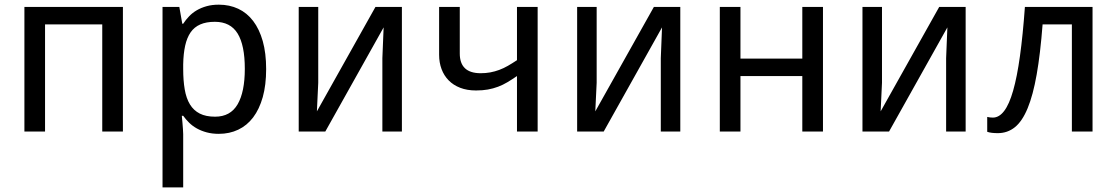

<svg xmlns="http://www.w3.org/2000/svg" viewBox="-20 -566 4805 826"><path d="M173.8 0H85V-536.1H508.8V0H419.9V-460.9H173.8Z M921.4 9.8Q892.6 9.8 869.1 3.4Q845.7 -2.9 826.9 -13.4Q808.1 -23.9 793.7 -38.1Q779.3 -52.2 768.1 -67.9H762.2Q763.7 -51.3 765.1 -36.1Q766.1 -23.4 767.1 -10Q768.1 3.4 768.1 11.2V240.2H679.2V-536.1H751.5L764.2 -463.9H768.1Q779.3 -481 793.5 -495.8Q807.6 -510.7 826.4 -521.7Q845.2 -532.7 868.7 -539.3Q892.1 -545.9 921.4 -545.9Q967.3 -545.9 1004.9 -528.3Q1042.5 -510.7 1069.1 -475.8Q1095.7 -440.9 1110.4 -389.2Q1125 -337.4 1125 -269Q1125 -200.2 1110.4 -148.2Q1095.7 -96.2 1069.1 -61Q1042.5 -25.9 1004.9 -8.1Q967.3 9.8 921.4 9.8ZM904.3 -472.2Q867.2 -472.2 841.6 -460.9Q815.9 -449.7 800 -426.8Q784.2 -403.8 776.6 -369.6Q769 -335.4 768.1 -289.1V-269Q768.1 -219.7 774.7 -181.4Q781.2 -143.1 797.1 -116.9Q813 -90.8 839.4 -77.4Q865.7 -64 905.3 -64Q971.2 -64 1002.2 -117.2Q1033.2 -170.4 1033.2 -270Q1033.2 -371.6 1002.2 -421.9Q971.2 -472.2 904.3 -472.2Z M1349.1 -536.1V-210L1343.3 -86.9L1595.2 -536.1H1709V0H1625V-315.9L1630.4 -448.2L1379.4 0H1265.1V-536.1Z M1958 -536.1V-335.9Q1958 -251 2047.9 -251Q2069.8 -251 2089.4 -254.6Q2108.9 -258.3 2127.4 -265.1Q2146 -272 2164.8 -282.7Q2183.6 -293.5 2204.1 -307.1V-536.1H2293V0H2204.1V-238.8Q2182.6 -224.1 2163.1 -212.4Q2143.6 -200.7 2122.8 -192.9Q2102.1 -185.1 2079.1 -180.9Q2056.2 -176.8 2027.8 -176.8Q1989.7 -176.8 1960 -188.2Q1930.2 -199.7 1910.2 -220.2Q1890.1 -240.7 1879.6 -268.8Q1869.1 -296.9 1869.1 -330.1V-536.1Z M2546.9 -536.1V-210L2541 -86.9L2793 -536.1H2906.7V0H2822.8V-315.9L2828.1 -448.2L2577.1 0H2462.9V-536.1Z M3165.5 -536.1V-314H3431.6V-536.1H3520.5V0H3431.6V-238.8H3165.5V0H3076.7V-536.1Z M3774.4 -536.1V-210L3768.6 -86.9L4020.5 -536.1H4134.3V0H4050.3V-315.9L4055.7 -448.2L3804.7 0H3690.4V-536.1Z M4680.2 0H4591.3V-460.9H4465.3Q4455.6 -334.5 4439.9 -245.6Q4424.3 -156.7 4401.1 -100.6Q4377.9 -44.4 4346.2 -18.8Q4314.5 6.8 4272.5 6.8Q4258.8 6.8 4246.8 5.4Q4234.9 3.9 4227.1 1V-63Q4238.3 -60.1 4251.5 -60.1Q4278.3 -60.1 4300 -88.6Q4321.8 -117.2 4338.6 -176Q4355.5 -234.9 4367.9 -324.5Q4380.4 -414.1 4389.2 -536.1H4680.2Z"/></svg>

Font: Droid Sans
Style: Regular
Weight: 400
Foundry: Ascender Corporation
Version: Version 1.00 build 114